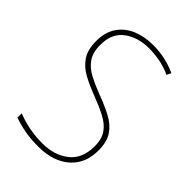

<svg xmlns="http://www.w3.org/2000/svg" viewBox="-216 -817 920 920"><g transform="rotate(45 243.5 -357.0)"><path d="M437 -182Q437 -118 408.5 -75.5Q380 -33 331.5 -11.5Q283 10 221 10Q167 10 125.5 2Q84 -6 51 -18V-47Q86 -33 129 -24Q172 -15 223 -15Q304 -15 357 -57Q410 -99 410 -182Q410 -231 389.5 -261Q369 -291 330 -311.5Q291 -332 236 -353Q185 -372 145 -394Q105 -416 81.5 -451Q58 -486 58 -544Q58 -604 85 -644Q112 -684 159 -704Q206 -724 265 -724Q349 -724 422 -690L411 -668Q371 -686 333.5 -692.5Q296 -699 263 -699Q187 -699 136 -661Q85 -623 85 -546Q85 -493 107 -462Q129 -431 166.5 -411.5Q204 -392 249 -375Q306 -354 348 -331.5Q390 -309 413.5 -274.5Q437 -240 437 -182Z"/></g></svg>

Font: Noto Sans Lao Looped SemiCondensed Thin
Style: Regular
Weight: 100
Width: 4
Designer: Mark Frömberg, Ben Mitchell
Foundry: The Fontpad Ltd
Version: Version 1.002; ttfautohint (v1.8.4.7-5d5b)